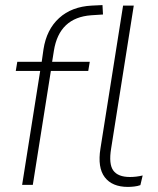

<svg xmlns="http://www.w3.org/2000/svg" viewBox="-20 -727 621 755"><path d="M67 0 138 -448H42L48 -484H144L151 -533Q163 -611 212.5 -656Q262 -701 341 -705L383 -707L385 -670L339 -667Q213 -658 192 -528L185 -484H333L327 -448H180L109 0ZM483 8Q421 8 392 -30Q363 -68 375 -143L464 -705H506L417 -143Q407 -82 425.5 -56.5Q444 -31 491 -31Q516 -31 541 -37L532 1Q521 5 507.5 6.5Q494 8 483 8Z"/></svg>

Font: Nunito Sans ExtraLight
Style: Italic
Weight: 200
Italic angle: -9°
Designer: Vernon Adams
Foundry: Vernon Adams
Version: Version 3.006; ttfautohint (v1.8.3)